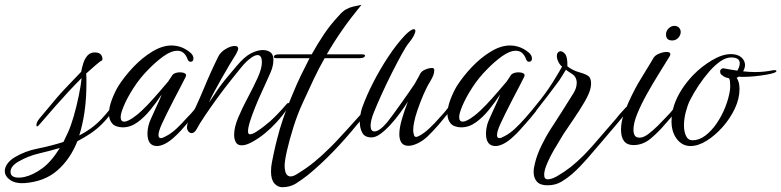

<svg xmlns="http://www.w3.org/2000/svg" viewBox="-164 -606 3263 802"><path d="M-63 159Q-100 161 -122 145.5Q-144 130 -144 108Q-144 94 -133.5 78.5Q-123 63 -101 50Q-59 25 -6 14.5Q47 4 101 -13L120 -53Q132 -79 144 -120.5Q156 -162 165 -206Q174 -250 177 -280Q148 -251 121.5 -222.5Q95 -194 66 -161Q37 -128 0 -85Q-6 -78 -9 -78Q-12 -78 -12 -83Q-12 -95 0 -110L72 -196Q89 -216 109 -237Q129 -258 150 -280L175 -306Q178 -323 184 -342Q190 -361 201.5 -374Q213 -387 232 -387Q252 -387 259 -376Q266 -365 263 -354Q255 -351 235 -333.5Q215 -316 196 -299Q197 -290 197 -279.5Q197 -269 197 -257Q197 -233 195.5 -203.5Q194 -174 189 -138Q181 -85 167 -40Q192 -53 215 -69.5Q238 -86 261 -110Q269 -119 277 -128Q285 -137 293 -147Q295 -149 297 -149Q300 -149 302.5 -144Q305 -139 302 -135Q284 -110 261 -87Q240 -66 214 -48.5Q188 -31 159 -16Q130 58 76 105.5Q22 153 -63 159ZM-85 136Q-74 136 -61 133Q-26 125 12 97.5Q50 70 86 12Q42 25 -1 35Q-45 45 -87 69Q-120 88 -120 112Q-120 136 -85 136Z M492 4Q452 4 452 -48Q452 -66 458 -88Q460 -95 467 -111Q474 -127 483 -146.5Q492 -166 500 -183.5Q508 -201 511 -211Q490 -179 464.5 -147.5Q439 -116 410 -95Q381 -74 348 -74Q317 -75 304 -91Q291 -107 291 -130Q291 -157 303 -189Q315 -221 330 -246Q356 -287 393 -326Q430 -365 472 -390.5Q514 -416 552 -416Q572 -416 591 -409.5Q610 -403 629 -388Q644 -376 644 -362Q644 -348 632 -348Q623 -348 619 -360Q606 -394 577 -394Q551 -394 519 -371Q487 -348 456 -316Q421 -281 394 -239Q367 -197 353 -163Q340 -132 340 -117Q340 -98 355 -98Q372 -98 405 -124Q427 -141 453 -168.5Q479 -196 502 -223Q525 -250 538 -265Q549 -282 556 -292Q560 -298 569 -301Q578 -304 588 -304Q600 -304 608 -299.5Q616 -295 612 -286Q608 -277 594.5 -251.5Q581 -226 564.5 -194Q548 -162 533.5 -133Q519 -104 512 -88Q498 -57 498 -42Q498 -29 508 -29Q515 -29 529 -37Q551 -48 573 -68.5Q595 -89 615 -112Q626 -123 635 -133Q644 -143 652 -154Q655 -157 657 -157Q663 -157 663 -148Q663 -143 659 -139Q648 -125 637 -112Q626 -99 614 -86Q603 -73 591.5 -60.5Q580 -48 568 -37Q546 -16 526.5 -6Q507 4 492 4Z M845 1Q828 1 821 -12Q814 -25 814 -43Q814 -75 831.5 -116Q849 -157 872 -200Q895 -243 912.5 -281.5Q930 -320 930 -347Q930 -360 925.5 -368Q921 -376 912 -376Q900 -376 883 -363Q864 -350 840 -320L803 -274Q774 -238 744.5 -197.5Q715 -157 691.5 -122Q668 -87 657 -66Q648 -50 636 -50Q629 -50 623 -57Q617 -64 617 -75Q617 -82 620 -91Q655 -158 686.5 -234Q718 -310 749 -372Q758 -389 779 -401.5Q800 -414 816 -414Q831 -414 831 -403Q831 -397 822 -380Q811 -363 795 -336Q779 -309 762 -279Q745 -249 730.5 -222Q716 -195 709 -178Q720 -193 739.5 -223Q759 -253 793 -293L825 -331Q857 -369 884 -383Q911 -397 934 -397Q952 -397 965 -388Q978 -379 978 -357Q978 -331 967 -305.5Q956 -280 949 -265Q942 -249 929 -221Q916 -193 903 -161Q890 -129 881 -101Q872 -73 872 -58Q872 -45 880 -45Q890 -45 906.5 -55.5Q923 -66 939.5 -79Q956 -92 965 -100Q998 -130 1032 -170Q1037 -176 1040 -176Q1043 -176 1043 -170Q1043 -167 1040.5 -162Q1038 -157 1035 -151Q1029 -141 1016 -124.5Q1003 -108 989 -93Q968 -70 942.5 -49Q917 -28 886 -11Q878 -7 871.5 -4.5Q865 -2 861 -1Q857 0 853 0.5Q849 1 845 1Z M1015 176Q996 176 982 160Q968 144 968 110Q968 91 972 71Q974 61 980 32Q986 3 994 -27Q1003 -64 1019 -111.5Q1035 -159 1058 -212Q1075 -254 1093 -291Q1111 -328 1129 -363H991Q980 -363 980 -368Q980 -379 1002 -379H1138Q1163 -424 1190 -464Q1217 -504 1250 -539Q1267 -559 1281.5 -567Q1296 -575 1311.5 -578.5Q1327 -582 1346 -586Q1300 -530 1265.5 -480.5Q1231 -431 1201 -379H1349Q1361 -379 1361 -373Q1361 -370 1355.5 -366.5Q1350 -363 1339 -363H1192Q1168 -321 1146 -274.5Q1124 -228 1099 -173Q1078 -127 1061.5 -74.5Q1045 -22 1035 22Q1025 66 1025 85Q1025 131 1050 131Q1062 131 1080 119Q1119 95 1150 69.5Q1181 44 1209 16Q1224 2 1244.5 -20Q1265 -42 1286 -65Q1307 -88 1323 -106L1340 -125Q1343 -128 1345 -128Q1351 -128 1351 -120Q1351 -115 1347 -110Q1342 -102 1336 -95Q1329 -88 1323 -80Q1280 -27 1228 27Q1176 81 1121 126Q1098 144 1073 160Q1048 176 1015 176Z M1542 3Q1522 3 1513 -10Q1504 -23 1504 -45Q1504 -71 1514.5 -107.5Q1525 -144 1540 -182Q1526 -160 1507 -134Q1488 -108 1467 -85Q1446 -62 1425.5 -47Q1405 -32 1388 -32Q1360 -32 1349.5 -51Q1339 -70 1339 -95Q1339 -111 1341.5 -126.5Q1344 -142 1348 -154Q1366 -205 1395 -261.5Q1424 -318 1458.5 -370Q1493 -422 1529 -460Q1553 -484 1565 -484Q1571 -484 1571 -477Q1571 -470 1564.5 -457Q1558 -444 1544 -427Q1533 -414 1514 -379.5Q1495 -345 1473 -301.5Q1451 -258 1431.5 -215Q1412 -172 1399 -140Q1391 -121 1387.5 -106Q1384 -91 1384 -81Q1384 -57 1400 -57Q1421 -57 1454 -96Q1462 -106 1477 -126.5Q1492 -147 1509.5 -171.5Q1527 -196 1543 -219Q1559 -242 1569 -257L1592 -299Q1597 -309 1612.5 -315.5Q1628 -322 1641 -322Q1650 -322 1650 -313Q1650 -302 1645.5 -290.5Q1641 -279 1633 -266Q1618 -242 1604 -209Q1590 -176 1579.5 -145Q1569 -114 1566 -96Q1562 -79 1562 -62Q1562 -58 1562.5 -54Q1563 -50 1564 -47Q1566 -34 1574 -34Q1578 -34 1584 -37Q1606 -48 1628 -68.5Q1650 -89 1670 -112Q1680 -123 1689 -133Q1698 -143 1706 -154Q1709 -157 1711 -157Q1717 -157 1717 -149Q1717 -143 1713 -139L1669 -86Q1658 -73 1646 -60.5Q1634 -48 1623 -37Q1603 -18 1581 -7.5Q1559 3 1542 3Z M1906 4Q1866 4 1866 -48Q1866 -66 1872 -88Q1874 -95 1881 -111Q1888 -127 1897 -146.5Q1906 -166 1914 -183.5Q1922 -201 1925 -211Q1904 -179 1878.5 -147.5Q1853 -116 1824 -95Q1795 -74 1762 -74Q1731 -75 1718 -91Q1705 -107 1705 -130Q1705 -157 1717 -189Q1729 -221 1744 -246Q1770 -287 1807 -326Q1844 -365 1886 -390.5Q1928 -416 1966 -416Q1986 -416 2005 -409.5Q2024 -403 2043 -388Q2058 -376 2058 -362Q2058 -348 2046 -348Q2037 -348 2033 -360Q2020 -394 1991 -394Q1965 -394 1933 -371Q1901 -348 1870 -316Q1835 -281 1808 -239Q1781 -197 1767 -163Q1754 -132 1754 -117Q1754 -98 1769 -98Q1786 -98 1819 -124Q1841 -141 1867 -168.5Q1893 -196 1916 -223Q1939 -250 1952 -265Q1963 -282 1970 -292Q1974 -298 1983 -301Q1992 -304 2002 -304Q2014 -304 2022 -299.5Q2030 -295 2026 -286Q2022 -277 2008.5 -251.5Q1995 -226 1978.5 -194Q1962 -162 1947.5 -133Q1933 -104 1926 -88Q1912 -57 1912 -42Q1912 -29 1922 -29Q1929 -29 1943 -37Q1965 -48 1987 -68.5Q2009 -89 2029 -112Q2040 -123 2049 -133Q2058 -143 2066 -154Q2069 -157 2071 -157Q2077 -157 2077 -148Q2077 -143 2073 -139Q2062 -125 2051 -112Q2040 -99 2028 -86Q2017 -73 2005.5 -60.5Q1994 -48 1982 -37Q1960 -16 1940.5 -6Q1921 4 1906 4Z M2123 168Q2092 168 2078.5 152.5Q2065 137 2065 112Q2065 96 2071 74Q2079 40 2098.5 0.5Q2118 -39 2133 -62Q2145 -80 2157 -99Q2169 -118 2182 -138L2231 -216Q2245 -238 2245 -260Q2245 -284 2226 -297L2212 -306Q2204 -311 2200 -315L2186 -292L2172 -270Q2151 -241 2124 -206Q2097 -171 2072 -139Q2047 -107 2030 -88Q2027 -85 2024 -85Q2019 -85 2016.5 -90Q2014 -95 2018 -99Q2057 -143 2093.5 -189.5Q2130 -236 2160 -287L2172 -307L2184 -328Q2176 -333 2169 -346.5Q2162 -360 2162 -372Q2162 -389 2176 -392H2177Q2187 -392 2197 -380Q2207 -366 2206 -329Q2230 -311 2253 -305Q2276 -299 2290.5 -290.5Q2305 -282 2305 -258Q2305 -254 2304.5 -249Q2304 -244 2303 -239Q2298 -215 2277.5 -180Q2257 -145 2232 -108.5Q2207 -72 2189 -45Q2171 -16 2151 18.5Q2131 53 2118.5 84Q2106 115 2110 133Q2113 143 2124 143Q2140 143 2163 130Q2194 112 2220 91.5Q2246 71 2274 43Q2289 28 2312.5 1.5Q2336 -25 2362 -55.5Q2388 -86 2410 -111Q2419 -123 2430 -135L2450 -157Q2453 -160 2455 -160Q2461 -160 2461 -152Q2461 -149 2456 -142Q2446 -128 2433.5 -113Q2421 -98 2410 -85Q2384 -55 2352.5 -17.5Q2321 20 2289.5 56Q2258 92 2229 118Q2206 138 2181 153Q2156 168 2123 168Z M2644 -437Q2618 -437 2618 -462Q2618 -477 2629 -487.5Q2640 -498 2653 -498Q2666 -498 2673.5 -489Q2681 -480 2679 -467Q2676 -454 2666.5 -445.5Q2657 -437 2644 -437ZM2482 0Q2430 0 2430 -65Q2430 -79 2433 -97Q2437 -118 2448.5 -147.5Q2460 -177 2474.5 -206.5Q2489 -236 2501 -257Q2511 -273 2524 -295Q2537 -317 2549 -336Q2561 -355 2564 -361Q2570 -374 2588 -381.5Q2606 -389 2620 -389Q2636 -389 2636 -380Q2636 -374 2632 -369Q2613 -338 2587.5 -297Q2562 -256 2538 -213Q2514 -170 2498 -131Q2482 -92 2482 -64Q2482 -49 2487.5 -40Q2493 -31 2508 -31Q2524 -31 2544.5 -46.5Q2565 -62 2584.5 -81.5Q2604 -101 2614 -112L2634 -133Q2639 -138 2643 -143.5Q2647 -149 2651 -154Q2654 -157 2656 -157Q2662 -157 2662 -148Q2662 -143 2658 -139Q2647 -125 2636 -112Q2625 -99 2613 -86Q2588 -56 2555 -28Q2522 0 2482 0Z M2720 4Q2686 4 2663.5 -25Q2641 -54 2641 -99Q2641 -135 2653 -170Q2665 -204 2685.5 -235Q2706 -266 2732 -293Q2766 -328 2809.5 -354Q2853 -380 2889 -380Q2917 -380 2932.5 -366.5Q2948 -353 2948 -334Q2948 -322 2940 -308Q2966 -305 2991 -305Q3010 -305 3029 -307Q3048 -309 3067 -313H3071Q3079 -313 3079 -309Q3079 -305 3070 -302Q3060 -298 3037 -294Q3014 -290 2989 -287.5Q2964 -285 2944 -285Q2937 -285 2932 -285Q2927 -285 2923 -286L2913 -281Q2925 -264 2925 -234Q2925 -194 2905.5 -152.5Q2886 -111 2854.5 -75.5Q2823 -40 2787.5 -18Q2752 4 2720 4ZM2729 -20Q2756 -20 2782 -39.5Q2808 -59 2829.5 -90.5Q2851 -122 2865.5 -158.5Q2880 -195 2885 -229Q2886 -235 2886 -240.5Q2886 -246 2886 -251Q2886 -260 2885 -267.5Q2884 -275 2881 -279Q2879 -279 2878 -280Q2866 -282 2860.5 -286Q2855 -290 2848 -295Q2844 -300 2844 -307Q2844 -314 2849.5 -318Q2855 -322 2862 -320Q2887 -315 2916 -311Q2926 -328 2926 -342Q2926 -366 2890 -366Q2868 -366 2844.5 -349.5Q2821 -333 2798 -306.5Q2775 -280 2754 -248.5Q2733 -217 2718 -187Q2708 -167 2700.5 -138Q2693 -109 2693 -82Q2693 -57 2701.5 -38.5Q2710 -20 2729 -20Z"/></svg>

Font: Birthstone Bounce
Style: Regular
Weight: 400
Designer: Robert E. Leuschke
Foundry: Rob Leuschke
Version: Version 1.010; ttfautohint (v1.8.3)